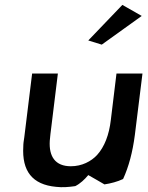

<svg xmlns="http://www.w3.org/2000/svg" viewBox="-20 -763 602 783"><path d="M340 -598 395 -581 558 -698 479 -743ZM406 -11C432 -15 459 -22 482 -33C505 -83 521 -143 530 -213L561 -463H455L432 -274C425 -213 406 -164 376 -131C352 -105 314 -85 269 -85C205 -85 179 -125 183 -189C184 -206 187 -225 189 -243L216 -463H111L79 -203C77 -190 75 -178 75 -166C69 -66 111 -10 209 -1C235 2 259 0 287 -4C307 -14 325 -31 340 -49C364 -36 388 -21 406 -11Z"/></svg>

Font: Bluebird
Style: LiObl
Weight: 300
Designer: Jasper
Foundry: Cannot Into Space Fonts
Version: Version 0.98